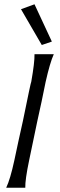

<svg xmlns="http://www.w3.org/2000/svg" viewBox="-20 -876 282 896"><path d="M141 -623H231Q213 -583 193 -494Q187 -463 174 -401.5Q161 -340 154 -310Q148 -279 135 -219Q122 -159 116 -128Q97 -37 98 0H9Q28 -40 47 -128Q53 -158 66.5 -219.5Q80 -281 87 -312Q124 -494 126 -495Q142 -586 141 -623ZM141 -856 222 -682 175 -666 78 -833Z"/></svg>

Font: GFS Neohellenic Rg
Style: Italic
Weight: 400
Italic angle: -12°
Designer: Takis Katsoulidis and George D. Matthiopoulos
Foundry: Takis Katsoulidis and George D. Matthiopoulos
Version: Version 1.0